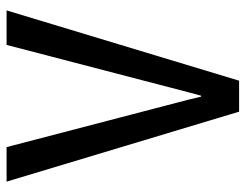

<svg xmlns="http://www.w3.org/2000/svg" viewBox="-102 -649 751 587"><g transform="rotate(-90 273.5 -355.5)"><path d="M261.7 -157.2Q264.6 -146.5 271.5 -116.2Q272.5 -116.2 274.4 -116.2Q277.3 -126 285.2 -156.2Q321.3 -294.9 429.7 -710.9Q456.1 -710.9 535.2 -710.9Q481.4 -533.2 320.3 0Q296.9 0 225.6 0Q171.9 -177.7 11.7 -710.9Q38.1 -710.9 117.2 -710.9Q153.3 -572.3 261.7 -157.2Z"/></g></svg>

Font: Noto Sans Hebrew DECATHLON 
Style: Regular
Weight: 400
Designer: Monotype Design team
Version: Version 1.03 uh